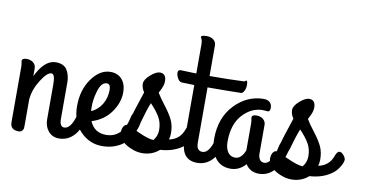

<svg xmlns="http://www.w3.org/2000/svg" viewBox="-70 -870 2062 1082"><g transform="rotate(10 960.5 -328.5)"><path d="M35 -16V-333Q35 -344 33 -353.5Q31 -363 31 -365Q31 -382 57 -382Q81 -382 96 -369.5Q111 -357 111 -338V-293Q159 -392 223 -392Q269 -392 287.5 -362.5Q306 -333 306 -291V-84Q306 -38 332 -38Q377 -38 399 -146Q405 -176 423 -176Q435 -176 446.5 -162.5Q458 -149 458 -135Q458 -132 457 -128Q450 -100 439.5 -75.5Q429 -51 412 -26Q395 -1 370 13.5Q345 28 314 28Q276 28 253 1Q230 -26 230 -66V-269Q230 -326 209 -326Q185 -326 150.5 -271.5Q116 -217 111 -161V-15Q111 -1 110.5 5.5Q110 12 103 20Q96 28 83 28Q35 28 35 -16Z M626 -291Q626 -231 586.5 -176Q547 -121 478 -100Q504 -38 571 -38Q668 -38 693 -164Q697 -185 713 -189Q729 -193 742.5 -182Q756 -171 754 -154Q752 -133 745.5 -111.5Q739 -90 724.5 -64Q710 -38 690 -18.5Q670 1 636 14.5Q602 28 560 28Q488 28 435.5 -26Q383 -80 383 -170Q383 -263 429.5 -327.5Q476 -392 536 -392Q578 -392 602 -364.5Q626 -337 626 -291ZM465 -173Q465 -170 465.5 -164Q466 -158 466 -155Q504 -172 526 -208.5Q548 -245 548 -290Q548 -325 527 -325Q495 -325 479 -271Q463 -217 465 -173Z M751 -137Q746 -117 730 -115.5Q714 -114 701.5 -127.5Q689 -141 693 -157Q700 -186 742 -311Q726 -335 726 -358Q726 -382 757.5 -409.5Q789 -437 811 -437Q847 -437 847 -392Q847 -379 841.5 -363.5Q836 -348 829.5 -336.5Q823 -325 823 -324Q838 -298 869.5 -257.5Q901 -217 916 -185Q931 -153 931 -110Q931 -92 926 -74Q988 -87 1008 -146Q1018 -173 1031 -173Q1043 -173 1055 -158.5Q1067 -144 1067 -133Q1067 -118 1052.5 -94Q1038 -70 1021 -56Q968 -13 887 -8Q846 28 789 28Q759 28 727.5 15Q696 2 679 -14Q665 -27 658 -42Q651 -57 651.5 -69.5Q652 -82 655.5 -92Q659 -102 665.5 -108Q672 -114 679 -114Q685 -114 748 -85Q811 -56 840 -56Q862 -82 862 -117Q862 -159 843 -191Q824 -223 790 -258Q772 -213 751 -137Z M923 -470Q959 -468 1013 -467V-636Q1013 -653 1008 -663Q1003 -673 1003 -674Q1003 -685 1035 -685Q1059 -685 1074 -672.5Q1089 -660 1089 -641V-466Q1197 -466 1288 -470Q1303 -486 1305 -462Q1308 -431 1293 -411Q1287 -403 1281 -403Q1201 -401 1089 -401V-84Q1089 -38 1123 -38Q1168 -38 1190 -146Q1196 -176 1214 -176Q1226 -176 1237.5 -162.5Q1249 -149 1249 -135Q1249 -132 1248 -128Q1241 -100 1230.5 -75.5Q1220 -51 1203 -26Q1186 -1 1161 13.5Q1136 28 1105 28Q1013 28 1013 -83V-401L944 -403Q923 -403 912 -432.5Q901 -462 917 -469Q920 -470 923 -470Z M1476 -38Q1521 -38 1543 -146Q1549 -176 1567 -176Q1579 -176 1590.5 -162.5Q1602 -149 1602 -135Q1602 -132 1601 -128Q1594 -100 1583.5 -75.5Q1573 -51 1556 -26Q1539 -1 1514 13.5Q1489 28 1458 28Q1407 28 1381 -13Q1345 28 1295 28Q1238 28 1207 -14.5Q1176 -57 1176 -123Q1176 -243 1247 -317.5Q1318 -392 1414 -392Q1435 -392 1447.5 -380.5Q1460 -369 1460 -350Q1460 -327 1447 -327Q1443 -327 1433 -328Q1423 -329 1418 -329Q1354 -329 1303.5 -274.5Q1253 -220 1253 -120Q1253 -81 1268.5 -59.5Q1284 -38 1310 -38Q1346 -38 1366 -90V-244Q1366 -255 1364 -264.5Q1362 -274 1362 -276Q1362 -293 1388 -293Q1412 -293 1427 -280.5Q1442 -268 1442 -249V-84Q1442 -65 1450.5 -51.5Q1459 -38 1476 -38Z M1605 -137Q1600 -117 1584 -115.5Q1568 -114 1555.5 -127.5Q1543 -141 1547 -157Q1554 -186 1596 -311Q1580 -335 1580 -358Q1580 -382 1611.5 -409.5Q1643 -437 1665 -437Q1701 -437 1701 -392Q1701 -379 1695.5 -363.5Q1690 -348 1683.5 -336.5Q1677 -325 1677 -324Q1692 -298 1723.5 -257.5Q1755 -217 1770 -185Q1785 -153 1785 -110Q1785 -92 1780 -74Q1842 -87 1862 -146Q1872 -173 1885 -173Q1897 -173 1909 -158.5Q1921 -144 1921 -133Q1921 -118 1906.5 -94Q1892 -70 1875 -56Q1822 -13 1741 -8Q1700 28 1643 28Q1613 28 1581.5 15Q1550 2 1533 -14Q1519 -27 1512 -42Q1505 -57 1505.5 -69.5Q1506 -82 1509.5 -92Q1513 -102 1519.5 -108Q1526 -114 1533 -114Q1539 -114 1602 -85Q1665 -56 1694 -56Q1716 -82 1716 -117Q1716 -159 1697 -191Q1678 -223 1644 -258Q1626 -213 1605 -137Z"/></g></svg>

Font: Grand Hotel
Style: Regular
Weight: 400
Designer: Brian J. Bonislawsky & Jim Lyles for Astigmatic (AOETI)
Foundry: Astigmatic (AOETI)
Version: Version 001.000